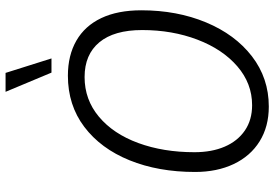

<svg xmlns="http://www.w3.org/2000/svg" viewBox="-168 -806 986 690"><g transform="rotate(-90 325.0 -461.0)"><path d="M52 -253Q52 -385 94 -488.5Q136 -592 214 -651Q292 -710 398 -710Q471 -710 524 -679.5Q577 -649 605 -590Q633 -531 633 -446Q633 -318 589.5 -213.5Q546 -109 467.5 -48.5Q389 12 287 12Q215 12 162 -21Q109 -54 80.5 -114Q52 -174 52 -253ZM292 -48Q370 -48 431.5 -101Q493 -154 527.5 -244.5Q562 -335 562 -443Q562 -544 518 -597Q474 -650 393 -650Q312 -650 250.5 -598.5Q189 -547 156 -457Q123 -367 123 -255Q123 -193 143 -146.5Q163 -100 201 -74Q239 -48 292 -48ZM409 -769 340 -934H408L460 -769Z"/></g></svg>

Font: Azeret Mono Light
Style: Italic
Weight: 300
Italic angle: -12°
Designer: Martin Vácha
Foundry: Displaay
Version: Version 1.000; Glyphs 3.0.3, build 3074